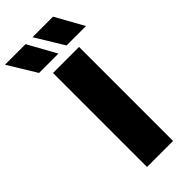

<svg xmlns="http://www.w3.org/2000/svg" viewBox="-392 -1028 1083 1083"><g transform="rotate(-45 149.5 -487.0)"><path d="M294.4 -974.4 388.2 -805.6H233.4L130.4 -974.4ZM75 -974.4 168.4 -805.6H14L-89 -974.4ZM69.6 -750H277.2V0H69.6Z"/></g></svg>

Font: Unbounded
Style: Regular
Weight: 400
Designer: Luke Prowse, Jean-Baptiste Morizot, Fátima Lázaro, Florian Runge
Foundry: NaN
Version: Version 1.701;gftools[0.9.28.dev5+ged2979d]